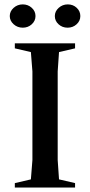

<svg xmlns="http://www.w3.org/2000/svg" viewBox="-20 -833 399 853"><path d="M121.1 -725.1Q104.5 -710 81.1 -710Q57.6 -710 40.5 -725.3Q23.4 -740.7 23.4 -761.7Q23.4 -782.7 40.5 -798.1Q57.6 -813.5 81.1 -813.5Q104.5 -813.5 121.1 -798.3Q137.7 -783.2 137.7 -761.7Q137.7 -740.2 121.1 -725.1ZM223.6 -761.7Q223.6 -782.7 240.7 -798.1Q257.8 -813.5 281.2 -813.5Q304.7 -813.5 320.8 -798.3Q336.9 -783.2 336.9 -761.7Q336.9 -740.2 320.3 -725.1Q303.7 -710 280.3 -710Q256.8 -710 240.2 -725.1Q223.6 -740.2 223.6 -761.7ZM45.9 0V-19.5L117.2 -36.1L124 -122.1V-515.6L117.2 -601.6L45.9 -618.2V-640.6H313.5V-618.2L242.2 -601.6L236.3 -515.6V-122.1L242.2 -36.1L313.5 -19.5V0Z"/></svg>

Font: Comprehension SemiBold
Style: Regular
Weight: 600
Designer: Alfredo Marco Pradil
Foundry: Alfredo Marco Pradil
Version: 1.0